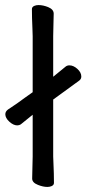

<svg xmlns="http://www.w3.org/2000/svg" viewBox="-20 -727 344 758"><path d="M190 -334V-109Q190 -103 191 -83Q193 -41 193 -5Q193 4 183 8Q176 11 167 11Q150 11 130 3Q107 -6 107 -22Q107 -31 108 -66.5Q109 -102 109 -109V-274L62 -236Q56 -232 48 -232Q33 -232 17 -246.5Q1 -261 1 -276Q1 -287 12 -295Q49 -319 78 -341L109 -363V-584Q109 -594 108 -615Q106 -657 106 -691Q106 -700 116 -704Q123 -707 132 -707Q150 -707 170 -699Q192 -690 192 -673Q192 -666 191 -631Q190 -596 190 -584V-424Q204 -435 239 -464Q245 -469 254 -469Q270 -469 285.5 -455Q301 -441 301 -425Q301 -415 293 -409Z"/></svg>

Font: Moon Stars Kai HW
Style: Bold
Weight: 700
Designer: GuiWonder
Version: Version 1.101